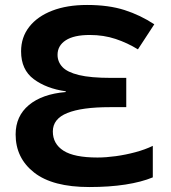

<svg xmlns="http://www.w3.org/2000/svg" viewBox="-20 -744 688 774"><path d="M331 -724Q418 -724 482 -703.5Q546 -683 602 -646L536 -545Q494 -571 446 -587Q398 -603 342 -603Q278 -603 245 -581.5Q212 -560 212 -523Q212 -495 231.5 -474Q251 -453 298 -441.5Q345 -430 429 -430H489V-312H422Q310 -312 251.5 -288.5Q193 -265 193 -214Q193 -164 236 -136.5Q279 -109 373 -109Q407 -109 447 -114.5Q487 -120 526 -130.5Q565 -141 596 -156V-29Q550 -10 485.5 0Q421 10 340 10Q192 10 117.5 -48.5Q43 -107 43 -202Q43 -276 96.5 -320.5Q150 -365 245 -373V-376Q167 -387 116 -425Q65 -463 65 -537Q65 -594 98 -636Q131 -678 190.5 -701Q250 -724 331 -724Z"/></svg>

Font: Noto IKEA Arabic
Style: Bold
Weight: 700
Designer: Monotype Design Team
Foundry: Monotype Imaging Inc.
Version: Version 1.200